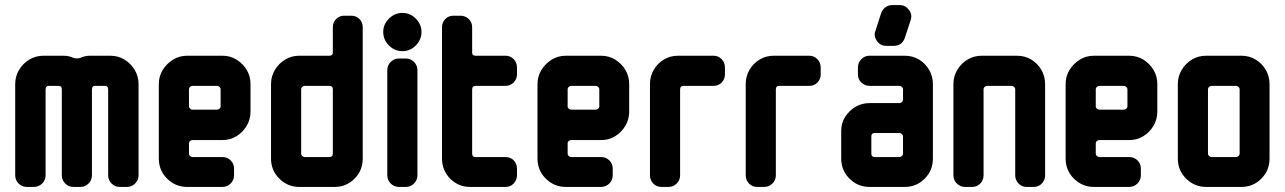

<svg xmlns="http://www.w3.org/2000/svg" viewBox="-20 -738 5073 758"><path d="M527 -46Q527 -27 513.5 -13.5Q500 0 481 0H453Q434 0 420.5 -13.5Q407 -27 407 -46V-385Q407 -399 394 -399H355Q343 -399 343 -385V-46Q343 -27 329.5 -13.5Q316 0 297 0H270Q251 0 237.5 -13.5Q224 -27 224 -46V-385Q224 -399 212 -399H173Q160 -399 160 -385V-46Q160 -27 146.5 -13.5Q133 0 114 0H86Q67 0 53.5 -13.5Q40 -27 40 -46V-406Q40 -437 55.5 -462.5Q71 -488 96 -503Q121 -518 152 -518H231Q253 -518 271 -509Q283 -506 296 -509Q314 -518 336 -518H415Q446 -518 471 -503Q496 -488 511.5 -462.5Q527 -437 527 -406Z M969 -297Q969 -267 954 -241.5Q939 -216 914 -200.5Q889 -185 858 -185H740Q735 -185 730.5 -181.5Q726 -178 726 -173V-131Q726 -126 730.5 -122Q735 -118 740 -118H858Q877 -118 890.5 -105Q904 -92 904 -72V-46Q904 -27 890.5 -13.5Q877 0 858 0H719Q673 0 640 -32.5Q607 -65 607 -112V-406Q607 -437 622.5 -462Q638 -487 663 -502.5Q688 -518 719 -518H858Q889 -518 914 -502.5Q939 -487 954 -462Q969 -437 969 -406ZM851 -317V-385Q851 -391 846.5 -395Q842 -399 837 -399H740Q735 -399 730.5 -395Q726 -391 726 -385V-317Q726 -313 730.5 -309Q735 -305 740 -305H837Q842 -305 846.5 -309Q851 -313 851 -317Z M1412 -112Q1412 -65 1379.5 -32.5Q1347 0 1301 0H1162Q1116 0 1083 -32.5Q1050 -65 1050 -112V-406Q1050 -437 1065.5 -462.5Q1081 -488 1106 -503Q1131 -518 1162 -518H1280Q1294 -518 1294 -530V-630Q1294 -650 1307 -663Q1320 -676 1339 -676H1367Q1386 -676 1399 -663Q1412 -650 1412 -630ZM1294 -131V-385Q1294 -399 1280 -399H1183Q1178 -399 1173.5 -395Q1169 -391 1169 -385V-131Q1169 -126 1173.5 -122Q1178 -118 1183 -118H1280Q1294 -118 1294 -131Z M1644 -612Q1644 -581 1621.5 -558.5Q1599 -536 1569 -536Q1538 -536 1515.5 -558.5Q1493 -581 1493 -612Q1493 -642 1515.5 -664.5Q1538 -687 1569 -687Q1599 -687 1621.5 -664.5Q1644 -642 1644 -612ZM1628 -46Q1628 -27 1614.5 -13.5Q1601 0 1582 0H1555Q1536 0 1522.5 -13.5Q1509 -27 1509 -46V-461Q1509 -480 1522.5 -493.5Q1536 -507 1555 -507H1582Q1601 -507 1614.5 -493.5Q1628 -480 1628 -461Z M2021 -46Q2021 -27 2008 -13.5Q1995 0 1976 0H1836Q1790 0 1757.5 -32.5Q1725 -65 1725 -112V-630Q1725 -650 1738 -663Q1751 -676 1770 -676H1798Q1817 -676 1830.5 -663Q1844 -650 1844 -630V-530Q1844 -518 1857 -518H1976Q1995 -518 2008 -504.5Q2021 -491 2021 -471V-444Q2021 -427 2008 -412Q1993 -399 1976 -399H1857Q1844 -399 1844 -385V-131Q1844 -118 1857 -118H1976Q1995 -118 2008 -105Q2021 -92 2021 -72Z M2464 -297Q2464 -267 2449 -241.5Q2434 -216 2409 -200.5Q2384 -185 2353 -185H2235Q2230 -185 2225.5 -181.5Q2221 -178 2221 -173V-131Q2221 -126 2225.5 -122Q2230 -118 2235 -118H2353Q2372 -118 2385.5 -105Q2399 -92 2399 -72V-46Q2399 -27 2385.5 -13.5Q2372 0 2353 0H2214Q2168 0 2135 -32.5Q2102 -65 2102 -112V-406Q2102 -437 2117.5 -462Q2133 -487 2158 -502.5Q2183 -518 2214 -518H2353Q2384 -518 2409 -502.5Q2434 -487 2449 -462Q2464 -437 2464 -406ZM2346 -317V-385Q2346 -391 2341.5 -395Q2337 -399 2332 -399H2235Q2230 -399 2225.5 -395Q2221 -391 2221 -385V-317Q2221 -313 2225.5 -309Q2230 -305 2235 -305H2332Q2337 -305 2341.5 -309Q2346 -313 2346 -317Z M2842 -444Q2842 -425 2829 -412Q2816 -399 2797 -399H2678Q2665 -399 2665 -385V-46Q2665 -27 2651.5 -13.5Q2638 0 2619 0H2591Q2572 0 2559 -13.5Q2546 -27 2546 -46V-406Q2546 -437 2561 -462.5Q2576 -488 2601 -503Q2626 -518 2657 -518H2797Q2816 -518 2829 -504.5Q2842 -491 2842 -471Z M3220 -444Q3220 -425 3207 -412Q3194 -399 3175 -399H3056Q3043 -399 3043 -385V-46Q3043 -27 3029.5 -13.5Q3016 0 2997 0H2969Q2950 0 2937 -13.5Q2924 -27 2924 -46V-406Q2924 -437 2939 -462.5Q2954 -488 2979 -503Q3004 -518 3035 -518H3175Q3194 -518 3207 -504.5Q3220 -491 3220 -471Z M3575 -658 3552 -588Q3541 -557 3508 -557H3479Q3456 -557 3443 -575Q3428 -596 3436 -616L3459 -687Q3464 -701 3476 -709.5Q3488 -718 3502 -718H3531Q3555 -718 3568 -699Q3583 -681 3575 -658ZM3663 -112Q3663 -65 3630.5 -32.5Q3598 0 3552 0H3413Q3367 0 3334 -32.5Q3301 -65 3301 -112V-221Q3301 -252 3316.5 -276.5Q3332 -301 3357 -316Q3382 -331 3413 -331H3531Q3536 -331 3540.5 -335Q3545 -339 3545 -345V-385Q3545 -391 3540.5 -395Q3536 -399 3531 -399H3413Q3394 -399 3380.5 -412Q3367 -425 3367 -444V-471Q3367 -491 3380.5 -504.5Q3394 -518 3413 -518H3552Q3583 -518 3608 -503Q3633 -488 3648 -462.5Q3663 -437 3663 -406ZM3545 -131V-200Q3545 -205 3540.5 -209Q3536 -213 3531 -213H3434Q3420 -213 3420 -200V-131Q3420 -118 3434 -118H3531Q3536 -118 3540.5 -122Q3545 -126 3545 -131Z M4106 -46Q4106 -27 4093 -13.5Q4080 0 4061 0H4033Q4014 0 4001 -13.5Q3988 -27 3988 -46V-385Q3988 -391 3983.5 -395Q3979 -399 3974 -399H3877Q3872 -399 3867.5 -395Q3863 -391 3863 -385V-46Q3863 -27 3850 -13.5Q3837 0 3818 0H3790Q3771 0 3757.5 -13.5Q3744 -27 3744 -46V-406Q3744 -437 3759.5 -462.5Q3775 -488 3800 -503Q3825 -518 3856 -518H3995Q4026 -518 4051 -503Q4076 -488 4091 -462.5Q4106 -437 4106 -406Z M4549 -297Q4549 -267 4534 -241.5Q4519 -216 4494 -200.5Q4469 -185 4438 -185H4320Q4315 -185 4310.5 -181.5Q4306 -178 4306 -173V-131Q4306 -126 4310.5 -122Q4315 -118 4320 -118H4438Q4457 -118 4470.5 -105Q4484 -92 4484 -72V-46Q4484 -27 4470.5 -13.5Q4457 0 4438 0H4299Q4253 0 4220 -32.5Q4187 -65 4187 -112V-406Q4187 -437 4202.5 -462Q4218 -487 4243 -502.5Q4268 -518 4299 -518H4438Q4469 -518 4494 -502.5Q4519 -487 4534 -462Q4549 -437 4549 -406ZM4431 -317V-385Q4431 -391 4426.5 -395Q4422 -399 4417 -399H4320Q4315 -399 4310.5 -395Q4306 -391 4306 -385V-317Q4306 -313 4310.5 -309Q4315 -305 4320 -305H4417Q4422 -305 4426.5 -309Q4431 -313 4431 -317Z M4992 -112Q4992 -65 4959.5 -32.5Q4927 0 4881 0H4742Q4696 0 4663 -32.5Q4630 -65 4630 -112V-406Q4630 -437 4645.5 -462.5Q4661 -488 4686 -503Q4711 -518 4742 -518H4881Q4912 -518 4937 -503Q4962 -488 4977 -462.5Q4992 -437 4992 -406ZM4874 -131V-385Q4874 -391 4869.5 -395Q4865 -399 4860 -399H4763Q4758 -399 4753.5 -395Q4749 -391 4749 -385V-131Q4749 -126 4753.5 -122Q4758 -118 4763 -118H4860Q4865 -118 4869.5 -122Q4874 -126 4874 -131Z"/></svg>

Font: Monomaniac One
Style: Regular
Weight: 400
Version: Version 1.000; ttfautohint (v1.8.3)